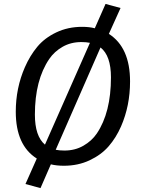

<svg xmlns="http://www.w3.org/2000/svg" viewBox="-20 -839 726 986"><path d="M311 -65.9Q365.2 -65.9 408.2 -90.6Q451.2 -115.2 477.1 -153.3Q549.8 -261.2 549.8 -441.9Q549.8 -553.2 496.1 -595.2L266.1 -69.8Q285.2 -65.9 311 -65.9ZM397.9 -623Q343.8 -623 301.3 -598.6Q258.8 -574.2 232.9 -536.1Q159.2 -427.7 159.2 -250.5Q159.2 -139.6 210.9 -96.2L441.9 -619.1Q422.9 -623 397.9 -623ZM647.9 -420.9Q647.9 -295.9 601.6 -189.9Q576.2 -131.8 538.1 -87.9Q500 -43.9 440.4 -15.9Q380.9 12.2 308.1 12.2Q270 12.2 241.2 4.9L188 127L110.8 106L168.9 -24.9Q61 -92.8 61 -265.1Q61 -387.2 107.9 -494.1Q133.8 -553.2 171.4 -598.6Q209 -644 269 -672.6Q329.1 -701.2 401.9 -701.2Q439 -701.2 466.8 -693.8L522 -818.8L599.1 -797.9L539.1 -665Q647.9 -595.2 647.9 -420.9Z"/></svg>

Font: FiraSans-Italic
Style: Italic
Weight: 400
Italic angle: -8°
Designer: Carrois Corporate & Edenspiekermann AG
Foundry: Carrois Corporate GbR & Edenspiekermann AG
Version: Version 3.106;PS 003.106;hotconv 1.0.70;makeotf.lib2.5.58329